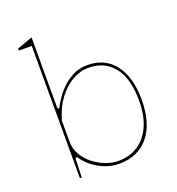

<svg xmlns="http://www.w3.org/2000/svg" viewBox="-137 -855 902 981"><g transform="rotate(-20 314.5 -365.0)"><path d="M130 15V-704H60V-715L144 -745V-362L152 -354Q160 -371 177 -397.5Q194 -424 220.5 -451Q247 -478 282.5 -496.5Q318 -515 363 -515Q410 -515 447.5 -497.5Q485 -480 511 -446Q537 -412 550.5 -364Q564 -316 564 -255Q564 -191 549.5 -141Q535 -91 506.5 -56Q478 -21 437.5 -3Q397 15 345 15Q320 15 294 8.5Q268 2 243 -11Q218 -24 195 -43.5Q172 -63 154 -90H144L140 15ZM345 0Q408 0 454 -30.5Q500 -61 525 -118Q550 -175 550 -255Q550 -332 528.5 -386.5Q507 -441 465 -470.5Q423 -500 363 -500Q318 -500 275 -475.5Q232 -451 197.5 -405Q163 -359 144 -293V-179Q144 -139 163.5 -106Q183 -73 214 -49Q245 -25 280 -12.5Q315 0 345 0Z"/></g></svg>

Font: Kalnia Thin
Style: Regular
Weight: 100
Version: Version 1.105